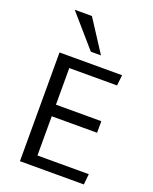

<svg xmlns="http://www.w3.org/2000/svg" viewBox="-181 -1111 962 1208"><g transform="rotate(20 300.0 -506.5)"><path d="M104 0ZM197.3 -334V-71.3H541L533.7 0H106V-728H524.9L517.1 -656.7H197.3V-411.6H501V-334ZM219.2 -1013.2 357.4 -799.8H289.6L104 -1013.2Z"/></g></svg>

Font: Oxygen Mono
Style: Regular
Weight: 400
Designer: Vernon Adams
Foundry: Vernon Adams
Version: Version 0.201; ttfautohint (v0.8) -r 50 -G 200 -x